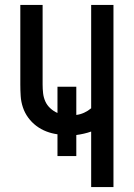

<svg xmlns="http://www.w3.org/2000/svg" viewBox="-20 -755 540 775"><path d="M348 0V-224Q334 -219 318.5 -215.5Q303 -212 288 -210V-125H212V-213Q189 -216 167 -224.5Q145 -233 126.5 -247Q108 -261 94 -280Q80 -299 72.5 -321.5Q65 -344 63.5 -367Q62 -390 62 -414V-735H152V-414Q152 -396 154 -378.5Q156 -361 163 -345.5Q170 -330 183 -318Q196 -306 212 -299V-405H288V-291Q304 -293 319.5 -300Q335 -307 348 -318V-735H438V0Z"/></svg>

Font: Iosevka Custom Medium
Style: Regular
Weight: 500
Monospace: yes
Designer: Belleve Invis
Foundry: Belleve Invis
Version: Version 32.5.0; ttfautohint (v1.8.4)